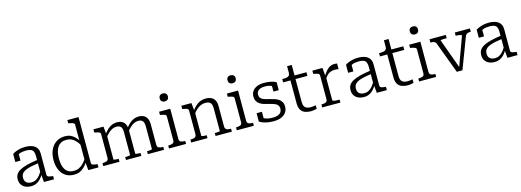

<svg xmlns="http://www.w3.org/2000/svg" viewBox="-1 -1735 7349 2708"><g transform="rotate(-15 3673.5 -381.0)"><path d="M410 -327V-279Q346 -270 299 -260Q252 -250 221 -237.5Q190 -225 172 -209.5Q154 -194 146.5 -174.5Q139 -155 139 -131Q139 -101 150.5 -81Q162 -61 184.5 -50.5Q207 -40 239 -40Q275 -40 304.5 -56Q334 -72 359.5 -102.5Q385 -133 408 -176L409 -120Q388 -81 361 -51.5Q334 -22 300 -5.5Q266 11 223 11Q175 11 138.5 -5.5Q102 -22 81.5 -53.5Q61 -85 61 -131Q61 -173 80 -204Q99 -235 140.5 -257.5Q182 -280 248 -297Q314 -314 410 -327ZM409 0 398 -117 395 -122V-386Q395 -426 383.5 -450Q372 -474 346.5 -484Q321 -494 279 -494Q221 -494 183 -478.5Q145 -463 125 -444Q123 -451 126 -459Q129 -467 135 -473.5Q141 -480 149.5 -484.5Q158 -489 168 -490V-377H92V-494Q106 -505 133 -517Q160 -529 197.5 -538Q235 -547 281 -547Q322 -547 356 -539Q390 -531 415.5 -513.5Q441 -496 455 -468Q469 -440 469 -398V-88Q469 -74 479 -66Q489 -58 507 -54.5Q525 -51 551 -48L556 -47V0Z M1117 -88Q1117 -66 1139.5 -59Q1162 -52 1199 -48L1205 -47V0H1057L1045 -123L1043 -125V-664Q1043 -679 1034.5 -686.5Q1026 -694 1008.5 -699Q991 -704 965 -709L954 -711V-758H1117ZM861 -547Q905 -547 940.5 -531.5Q976 -516 1005 -486.5Q1034 -457 1058 -414L1054 -355Q1031 -400 1003 -430.5Q975 -461 941.5 -477Q908 -493 866 -493Q825 -493 793.5 -478Q762 -463 741 -433.5Q720 -404 709 -361.5Q698 -319 698 -264Q698 -211 707.5 -170Q717 -129 736.5 -100.5Q756 -72 786.5 -57Q817 -42 858 -42Q900 -42 934.5 -58Q969 -74 998.5 -104.5Q1028 -135 1055 -180L1058 -124Q1030 -82 999 -51Q968 -20 931.5 -4.5Q895 11 850 11Q776 11 724.5 -23.5Q673 -58 646 -120Q619 -182 619 -264Q619 -347 648 -410.5Q677 -474 731.5 -510.5Q786 -547 861 -547Z M1275 0V-43H1278Q1317 -43 1340 -54Q1363 -65 1363 -99V-443Q1363 -458 1354.5 -465.5Q1346 -473 1328.5 -478Q1311 -483 1285 -488L1275 -490V-537H1422L1434 -422L1438 -417V-53Q1438 -50 1449.5 -47.5Q1461 -45 1478 -44Q1495 -43 1508 -43H1512V0ZM1831 0H1607V-43H1610Q1624 -43 1641 -44Q1658 -45 1669.5 -47.5Q1681 -50 1681 -53V-385Q1681 -420 1673.5 -443Q1666 -466 1647.5 -477.5Q1629 -489 1597 -489Q1565 -489 1536.5 -475.5Q1508 -462 1480.5 -436.5Q1453 -411 1424 -372L1423 -424Q1452 -463 1482 -490.5Q1512 -518 1545.5 -532.5Q1579 -547 1618 -547Q1663 -547 1693.5 -530.5Q1724 -514 1740 -480.5Q1756 -447 1756 -396V-53Q1756 -50 1768 -47.5Q1780 -45 1796.5 -44Q1813 -43 1828 -43H1831ZM2163 0H1926V-43H1929Q1943 -43 1959.5 -44Q1976 -45 1988 -47.5Q2000 -50 2000 -53V-385Q2000 -420 1992 -443Q1984 -466 1966 -477.5Q1948 -489 1916 -489Q1884 -489 1855 -475.5Q1826 -462 1798 -436Q1770 -410 1741 -371L1740 -423Q1770 -463 1800 -490.5Q1830 -518 1864 -532.5Q1898 -547 1937 -547Q1981 -547 2011.5 -530.5Q2042 -514 2058.5 -480.5Q2075 -447 2075 -396V-99Q2075 -65 2097.5 -54Q2120 -43 2159 -43H2163Z M2350 -656Q2325 -656 2308 -670.5Q2291 -685 2291 -715Q2291 -744 2307.5 -758.5Q2324 -773 2350 -773Q2376 -773 2393 -758.5Q2410 -744 2410 -715Q2410 -685 2393 -670.5Q2376 -656 2350 -656ZM2397 -537V-96Q2397 -64 2419.5 -53.5Q2442 -43 2481 -43H2484V0H2235V-43H2238Q2277 -43 2300 -53.5Q2323 -64 2323 -96V-443Q2323 -465 2303.5 -472.5Q2284 -480 2245 -488L2234 -490V-537Z M2559 0V-43H2562Q2588 -43 2607 -47.5Q2626 -52 2636.5 -64.5Q2647 -77 2647 -99V-443Q2647 -458 2638.5 -465.5Q2630 -473 2612.5 -478Q2595 -483 2569 -488L2559 -490V-537H2706L2718 -420L2721 -415V-53Q2721 -50 2733 -47.5Q2745 -45 2762 -44Q2779 -43 2793 -43H2797V0ZM3153 0H2915V-43H2918Q2932 -43 2949 -44Q2966 -45 2978.5 -47.5Q2991 -50 2991 -53V-385Q2991 -421 2982 -443.5Q2973 -466 2952 -477.5Q2931 -489 2895 -489Q2861 -489 2829 -475.5Q2797 -462 2767 -435.5Q2737 -409 2708 -369L2706 -417Q2736 -460 2768.5 -489Q2801 -518 2837.5 -532.5Q2874 -547 2916 -547Q2964 -547 2997 -530.5Q3030 -514 3047.5 -480.5Q3065 -447 3065 -396V-99Q3065 -77 3075.5 -64.5Q3086 -52 3105 -47.5Q3124 -43 3150 -43H3153Z M3340 -656Q3315 -656 3298 -670.5Q3281 -685 3281 -715Q3281 -744 3297.5 -758.5Q3314 -773 3340 -773Q3366 -773 3383 -758.5Q3400 -744 3400 -715Q3400 -685 3383 -670.5Q3366 -656 3340 -656ZM3387 -537V-96Q3387 -64 3409.5 -53.5Q3432 -43 3471 -43H3474V0H3225V-43H3228Q3267 -43 3290 -53.5Q3313 -64 3313 -96V-443Q3313 -465 3293.5 -472.5Q3274 -480 3235 -488L3224 -490V-537Z M3898 -140Q3898 -166 3886 -183.5Q3874 -201 3853 -211.5Q3832 -222 3806 -229.5Q3780 -237 3752 -244Q3719 -251 3687.5 -261Q3656 -271 3630.5 -288Q3605 -305 3589.5 -331.5Q3574 -358 3574 -398Q3574 -443 3597 -476.5Q3620 -510 3663 -528.5Q3706 -547 3767 -547Q3813 -547 3848 -541Q3883 -535 3907 -526.5Q3931 -518 3943 -511V-394H3866V-493Q3874 -493 3880.5 -490Q3887 -487 3891 -482Q3895 -477 3897.5 -470Q3900 -463 3900 -453Q3887 -467 3867 -476Q3847 -485 3822 -490Q3797 -495 3767 -495Q3704 -495 3674 -471Q3644 -447 3644 -407Q3644 -381 3656 -363.5Q3668 -346 3688.5 -336Q3709 -326 3736 -318.5Q3763 -311 3793 -304Q3824 -296 3856 -286Q3888 -276 3913.5 -259Q3939 -242 3954.5 -215Q3970 -188 3970 -147Q3970 -102 3946.5 -66Q3923 -30 3877 -9.5Q3831 11 3763 11Q3717 11 3678 4.5Q3639 -2 3609 -13.5Q3579 -25 3557 -38V-161H3635V-29Q3622 -36 3614.5 -43Q3607 -50 3604 -57.5Q3601 -65 3601 -73Q3601 -81 3602 -88Q3619 -74 3643 -63.5Q3667 -53 3697.5 -47Q3728 -41 3763 -41Q3808 -41 3837.5 -52Q3867 -63 3882.5 -85Q3898 -107 3898 -140Z M4031 -484V-532H4042Q4075 -532 4097.5 -536.5Q4120 -541 4132 -555Q4144 -569 4144 -597L4196 -537H4386V-484ZM4212 -152Q4212 -111 4224.5 -87.5Q4237 -64 4260.5 -54.5Q4284 -45 4316 -45Q4341 -45 4362.5 -48.5Q4384 -52 4392 -54V-2Q4382 1 4367.5 4Q4353 7 4337 9Q4321 11 4305 11Q4261 11 4222.5 -2.5Q4184 -16 4161 -51.5Q4138 -87 4138 -152V-522L4144 -530V-690H4212Z M4835 -543V-462Q4827 -464 4817.5 -465Q4808 -466 4798 -466.5Q4788 -467 4779 -467Q4752 -467 4730.5 -461Q4709 -455 4690.5 -442.5Q4672 -430 4655 -410.5Q4638 -391 4620 -364V-407Q4645 -453 4671.5 -484Q4698 -515 4728.5 -531.5Q4759 -548 4797 -548Q4809 -548 4820 -546.5Q4831 -545 4835 -543ZM4472 0V-43H4475Q4514 -43 4537 -54Q4560 -65 4560 -99V-443Q4560 -458 4551.5 -465.5Q4543 -473 4525.5 -478Q4508 -483 4482 -488L4472 -490V-537H4620L4631 -406L4635 -410V-65Q4635 -56 4648.5 -51Q4662 -46 4681 -44.5Q4700 -43 4716 -43H4738V0Z M5270 -327V-279Q5206 -270 5159 -260Q5112 -250 5081 -237.5Q5050 -225 5032 -209.5Q5014 -194 5006.5 -174.5Q4999 -155 4999 -131Q4999 -101 5010.5 -81Q5022 -61 5044.5 -50.5Q5067 -40 5099 -40Q5135 -40 5164.5 -56Q5194 -72 5219.5 -102.5Q5245 -133 5268 -176L5269 -120Q5248 -81 5221 -51.5Q5194 -22 5160 -5.5Q5126 11 5083 11Q5035 11 4998.5 -5.5Q4962 -22 4941.5 -53.5Q4921 -85 4921 -131Q4921 -173 4940 -204Q4959 -235 5000.5 -257.5Q5042 -280 5108 -297Q5174 -314 5270 -327ZM5269 0 5258 -117 5255 -122V-386Q5255 -426 5243.5 -450Q5232 -474 5206.5 -484Q5181 -494 5139 -494Q5081 -494 5043 -478.5Q5005 -463 4985 -444Q4983 -451 4986 -459Q4989 -467 4995 -473.5Q5001 -480 5009.5 -484.5Q5018 -489 5028 -490V-377H4952V-494Q4966 -505 4993 -517Q5020 -529 5057.5 -538Q5095 -547 5141 -547Q5182 -547 5216 -539Q5250 -531 5275.5 -513.5Q5301 -496 5315 -468Q5329 -440 5329 -398V-88Q5329 -74 5339 -66Q5349 -58 5367 -54.5Q5385 -51 5411 -48L5416 -47V0Z M5445 -484V-532H5456Q5489 -532 5511.5 -536.5Q5534 -541 5546 -555Q5558 -569 5558 -597L5610 -537H5800V-484ZM5626 -152Q5626 -111 5638.5 -87.5Q5651 -64 5674.5 -54.5Q5698 -45 5730 -45Q5755 -45 5776.5 -48.5Q5798 -52 5806 -54V-2Q5796 1 5781.5 4Q5767 7 5751 9Q5735 11 5719 11Q5675 11 5636.5 -2.5Q5598 -16 5575 -51.5Q5552 -87 5552 -152V-522L5558 -530V-690H5626Z M6002 -656Q5977 -656 5960 -670.5Q5943 -685 5943 -715Q5943 -744 5959.5 -758.5Q5976 -773 6002 -773Q6028 -773 6045 -758.5Q6062 -744 6062 -715Q6062 -685 6045 -670.5Q6028 -656 6002 -656ZM6049 -537V-96Q6049 -64 6071.5 -53.5Q6094 -43 6133 -43H6136V0H5887V-43H5890Q5929 -43 5952 -53.5Q5975 -64 5975 -96V-443Q5975 -465 5955.5 -472.5Q5936 -480 5897 -488L5886 -490V-537Z M6639 -470Q6639 -476 6627 -480Q6615 -484 6596 -486.5Q6577 -489 6557 -489H6552V-537H6773V-489H6768Q6748 -489 6732.5 -485Q6717 -481 6706 -471Q6695 -461 6688 -441L6518 6H6436L6268 -444Q6262 -463 6251 -472.5Q6240 -482 6224.5 -485.5Q6209 -489 6187 -489H6183V-537H6421V-489H6416Q6395 -489 6375 -488.5Q6355 -488 6342.5 -486.5Q6330 -485 6330 -481L6494 -29L6481 -38Z M7178 -327V-279Q7114 -270 7067 -260Q7020 -250 6989 -237.5Q6958 -225 6940 -209.5Q6922 -194 6914.5 -174.5Q6907 -155 6907 -131Q6907 -101 6918.5 -81Q6930 -61 6952.5 -50.5Q6975 -40 7007 -40Q7043 -40 7072.5 -56Q7102 -72 7127.5 -102.5Q7153 -133 7176 -176L7177 -120Q7156 -81 7129 -51.5Q7102 -22 7068 -5.5Q7034 11 6991 11Q6943 11 6906.5 -5.5Q6870 -22 6849.5 -53.5Q6829 -85 6829 -131Q6829 -173 6848 -204Q6867 -235 6908.5 -257.5Q6950 -280 7016 -297Q7082 -314 7178 -327ZM7177 0 7166 -117 7163 -122V-386Q7163 -426 7151.5 -450Q7140 -474 7114.5 -484Q7089 -494 7047 -494Q6989 -494 6951 -478.5Q6913 -463 6893 -444Q6891 -451 6894 -459Q6897 -467 6903 -473.5Q6909 -480 6917.5 -484.5Q6926 -489 6936 -490V-377H6860V-494Q6874 -505 6901 -517Q6928 -529 6965.5 -538Q7003 -547 7049 -547Q7090 -547 7124 -539Q7158 -531 7183.5 -513.5Q7209 -496 7223 -468Q7237 -440 7237 -398V-88Q7237 -74 7247 -66Q7257 -58 7275 -54.5Q7293 -51 7319 -48L7324 -47V0Z"/></g></svg>

Font: Roboto Serif Light
Style: Regular
Weight: 300
Designer: Greg Gazdowicz
Foundry: Commercial Type
Version: Version 1.008